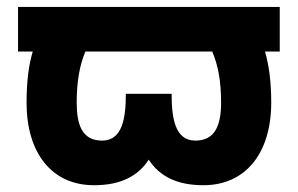

<svg xmlns="http://www.w3.org/2000/svg" viewBox="-20 -528 870 561"><path d="M797.4 -377.4V-507.8H32.7V-377.4H75.7C64.5 -339.8 57.6 -292.5 57.6 -228.5C57.6 -80.6 131.3 13.2 254.9 13.2C330.1 13.2 382.3 -11.7 414.6 -61.5C446.8 -11.7 499 13.2 574.2 13.2C697.8 13.2 772.5 -80.6 772.5 -228.5C772.5 -292.5 765.1 -339.8 754.4 -377.4ZM278.3 -117.2C219.7 -117.2 204.1 -163.6 204.1 -228.5C204.1 -290.5 212.9 -337.9 229.5 -377.4H600.1C617.2 -337.9 626 -290 626 -228.5C626 -163.6 609.4 -117.2 550.8 -117.2C492.2 -117.2 481.4 -180.7 481.4 -253.9H347.7C347.7 -180.7 336.9 -117.2 278.3 -117.2Z"/></svg>

Font: Giphurs ExtraBold
Style: Regular
Weight: 800
Version: Version 1.000